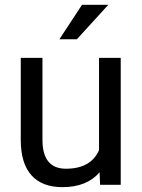

<svg xmlns="http://www.w3.org/2000/svg" viewBox="-20 -769 591 799"><path d="M394.5 -52.2Q341.8 9.8 239.7 9.8Q155.3 9.8 111.1 -39.3Q66.9 -88.4 66.4 -184.6V-528.3H156.7V-187Q156.7 -66.9 254.4 -66.9Q357.9 -66.9 392.1 -144V-528.3H482.4V0H396.5ZM321.3 -749H430.7L299.8 -605.5H227.1Z"/></svg>

Font: Noboto
Style: Regular
Weight: 400
Designer: Google
Version: Version 2.001101; 2014